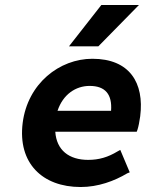

<svg xmlns="http://www.w3.org/2000/svg" viewBox="-20 -739 587 771"><path d="M491 -43 501 -47 463 -137 452 -131C414 -108 378 -97 334 -97C257 -97 207 -136 202 -210H529L532 -218C536 -230 540 -250 543 -272C560 -407 500 -503 351 -503C219 -503 91 -404 71 -245C51 -84 150 12 304 12C374 12 439 -12 491 -43ZM426 -294H211C233 -360 284 -394 340 -394C403 -394 431 -360 426 -294ZM257 -553H375L538 -719H387Z"/></svg>

Font: Falling Sky
Style: SeBdObl
Weight: 600
Designer: Paul D. Hunt
Foundry: Adobe Systems Incorporated
Version: Version 1.02